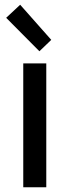

<svg xmlns="http://www.w3.org/2000/svg" viewBox="-20 -789 293 809"><path d="M78 0V-522H175V0ZM6 -714 65 -769 196 -621 146 -573Z"/></svg>

Font: Oxanium Medium
Style: Regular
Weight: 500
Designer: Severin Meyer
Version: Version 1.001